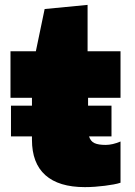

<svg xmlns="http://www.w3.org/2000/svg" viewBox="-20 -750 552 787"><path d="M25 -317H111V-349H23V-540H127L163 -713L339 -730V-540H474V-349H341V-317H437V-191H345Q351 -171 367 -163.5Q383 -156 413 -156Q441 -156 474 -170V-1Q462 3 445.5 6Q429 9 409.5 11.5Q390 14 369 15.5Q348 17 328 17Q221 17 166 -32Q111 -81 111 -177V-191H25Z"/></svg>

Font: Encode Sans Wide
Style: Black
Weight: 900
Designer: Pablo Impallari, Andres Torresi
Foundry: Pablo Impallari, Andres Torresi
Version: Version 1.000; ttfautohint (v1.00) -l 8 -r 50 -G 200 -x 14 -